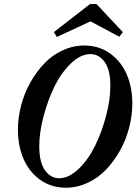

<svg xmlns="http://www.w3.org/2000/svg" viewBox="-20 -897 662 931"><path d="M575.7 -741.2 558.6 -718.8 418.9 -793.5 255.9 -717.8 241.2 -741.2 416.5 -877.4H447.8ZM299.8 13.2Q227.5 13.2 173.8 -25.9Q120.1 -64.9 93.5 -127.9Q66.9 -190.9 66.9 -267.6Q66.9 -326.2 82.3 -385.3Q97.7 -444.3 126.7 -496.3Q155.8 -548.3 194.3 -588.9Q232.9 -629.4 283.4 -652.8Q334 -676.3 388.7 -676.3Q460.4 -676.3 514.4 -637.2Q568.4 -598.1 595 -535.2Q621.6 -472.2 621.6 -395.5Q621.6 -336.9 606.2 -277.8Q590.8 -218.8 561.8 -166.7Q532.7 -114.7 493.9 -74.2Q455.1 -33.7 404.5 -10.3Q354 13.2 299.8 13.2ZM266.1 -32.7Q314 -32.7 361.1 -77.9Q408.2 -123 441.2 -190.4Q474.1 -257.8 494.6 -335.9Q515.1 -414.1 515.1 -480Q515.1 -559.1 487.1 -596.9Q459 -634.8 418.9 -634.8Q371.1 -634.8 324 -589.6Q276.9 -544.4 244.1 -477.3Q211.4 -410.2 190.9 -332Q170.4 -253.9 170.4 -188Q170.4 -108.9 198.5 -70.8Q226.6 -32.7 266.1 -32.7Z"/></svg>

Font: Elstob 8pt SemiBold
Style: Italic
Weight: 600
Italic angle: -20°
Designer: Peter S. Baker
Version: Version 1.015